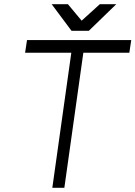

<svg xmlns="http://www.w3.org/2000/svg" viewBox="-20 -890 642 910"><path d="M225 -870 319 -744H401L531 -870H453L367 -792L302 -870ZM108 -700 99 -640H318L228 0H285L375 -640H593L602 -700Z"/></svg>

Font: Unageo
Style: Light-Italic
Weight: 300
Designer: Richard Sepsi
Foundry: Richard Sepsi
Version: Version 2.000